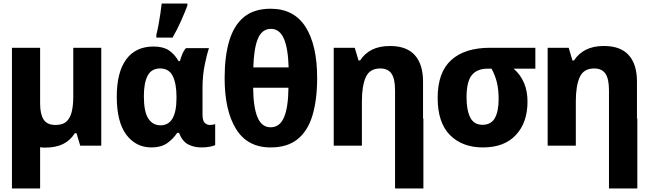

<svg xmlns="http://www.w3.org/2000/svg" viewBox="-20 -817 3640 1077"><path d="M233 11Q218 11 205 9V240H47V-549H205V-236Q205 -177 224.5 -146.5Q244 -116 292 -116Q333 -116 354 -136.5Q375 -157 383 -192.5Q391 -228 391 -273V-549H548V0H430L409 -70H400Q374 -29 333.5 -9Q293 11 233 11Z M830 10Q742 10 688.5 -61.5Q635 -133 635 -275Q635 -412 688 -484Q741 -556 841 -556Q894 -556 926 -535.5Q958 -515 982 -474H989Q994 -492 1002 -512Q1010 -532 1023 -547H1152Q1141 -515 1128.5 -454Q1116 -393 1116 -324V-174Q1116 -140 1128.5 -128Q1141 -116 1157 -116Q1164 -116 1173.5 -117.5Q1183 -119 1187 -121V-3Q1180 1 1158.5 5.5Q1137 10 1110 10Q1067 10 1034.5 -7.5Q1002 -25 984 -72H974Q951 -37 917 -13.5Q883 10 830 10ZM880 -114Q970 -114 970 -267V-273Q970 -348 949 -390.5Q928 -433 878 -433Q830 -433 808.5 -393Q787 -353 787 -277Q787 -190 812 -152Q837 -114 880 -114ZM857 -622Q863 -645 869 -676.5Q875 -708 879.5 -740Q884 -772 887 -797H1031V-785Q1016 -746 995.5 -699.5Q975 -653 948 -606H857Z M1498 10Q1368 10 1304 -93.5Q1240 -197 1240 -379Q1240 -501 1266 -588Q1292 -675 1348.5 -721.5Q1405 -768 1498 -768Q1629 -768 1694 -666Q1759 -564 1759 -379Q1759 -258 1733 -170.5Q1707 -83 1649.5 -36.5Q1592 10 1498 10ZM1599 -439Q1596 -547 1572 -601Q1548 -655 1500 -655Q1450 -655 1427 -601Q1404 -547 1401 -439ZM1498 -103Q1549 -103 1573 -158.5Q1597 -214 1598 -325H1400Q1401 -215 1424.5 -159Q1448 -103 1498 -103Z M1852 0V-549H1970L1991 -478H2000Q2025 -517 2066.5 -538Q2108 -559 2168 -559Q2261 -559 2307 -507.5Q2353 -456 2353 -359V-152H2355V240H2196V0V-310Q2196 -375 2176 -404Q2156 -433 2113 -433Q2054 -433 2032 -384.5Q2010 -336 2010 -248V0Z M2689 10Q2573 10 2504 -59.5Q2435 -129 2435 -268Q2435 -411 2511 -480Q2587 -549 2729 -549H2983V-432H2861Q2939 -364 2939 -247Q2939 -130 2874 -60Q2809 10 2689 10ZM2687 -117Q2735 -117 2756 -155Q2777 -193 2777 -260Q2777 -315 2767 -355.5Q2757 -396 2737 -432H2717Q2656 -432 2626.5 -395.5Q2597 -359 2597 -271Q2597 -200 2617.5 -158.5Q2638 -117 2687 -117Z M3052 0V-549H3170L3191 -478H3200Q3225 -517 3266.5 -538Q3308 -559 3368 -559Q3461 -559 3507 -507.5Q3553 -456 3553 -359V-152H3555V240H3396V0V-310Q3396 -375 3376 -404Q3356 -433 3313 -433Q3254 -433 3232 -384.5Q3210 -336 3210 -248V0Z"/></svg>

Font: Noto Sans Mono ExtraBold
Style: Regular
Weight: 800
Designer: Monotype Design Team
Foundry: Monotype Imaging Inc.
Version: Version 2.014